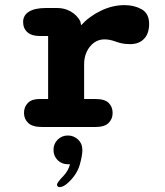

<svg xmlns="http://www.w3.org/2000/svg" viewBox="-20 -508 659 768"><path d="M316.5 -112H362Q399 -112 414.8 -96.2Q430.5 -80.5 430.5 -56Q430.5 -32 414.2 -16Q398 0 362 0H148.5Q110 0 93 -16Q76 -32 76 -56Q76 -80.5 91.5 -96.2Q107 -112 137.5 -112H172.5V-364H138.5Q106.5 -364 89.5 -379.2Q72.5 -394.5 72.5 -420Q72.5 -447 96 -461.5Q119.5 -476 164 -476H209Q238.5 -476 263 -462Q287.5 -448 301 -423.5L304.5 -407Q337.5 -443 383.8 -465.2Q430 -487.5 478.5 -487.5Q517 -487.5 546.8 -470.8Q576.5 -454 576.5 -412.5Q576.5 -373.5 556 -352.5Q535.5 -331.5 501 -331.5Q480 -331.5 466 -334.8Q452 -338 439 -343Q429 -346.5 418.8 -348.5Q408.5 -350.5 397.5 -350.5Q374 -350.5 355.8 -337Q337.5 -323.5 327 -301.2Q316.5 -279 316.5 -252ZM251.5 34Q275 34 292.2 50.2Q309.5 66.5 309.5 92.5Q309.5 114 299 151Q288.5 188 255.5 220Q244.5 231 235 235.8Q225.5 240.5 218.5 240.5Q213.5 240.5 210.8 237.5Q208 234.5 208 231Q208 226 214.8 217.2Q221.5 208.5 233.5 196Q243.5 185.5 250.2 173.5Q257 161.5 260 149Q258.5 149 256 149Q253.5 149 251.5 149Q227 149 210.5 132.5Q194 116 194 91.5Q194 67.5 210.5 50.8Q227 34 251.5 34Z"/></svg>

Font: Sono ExtraLight Monospace
Style: Bold
Weight: 700
Version: Version 2.112